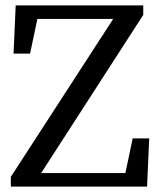

<svg xmlns="http://www.w3.org/2000/svg" viewBox="-20 -689 591 709"><path d="M20 0V-36L398 -619H118L91 -491H30L38 -669H509V-634L132 -50H443L470 -178H531L523 0Z"/></svg>

Font: Source Serif Pro
Style: Regular
Weight: 400
Designer: Frank Grießhammer
Foundry: Adobe Systems Incorporated
Version: Version 3.001;hotconv 1.0.111;makeotfexe 2.5.65597